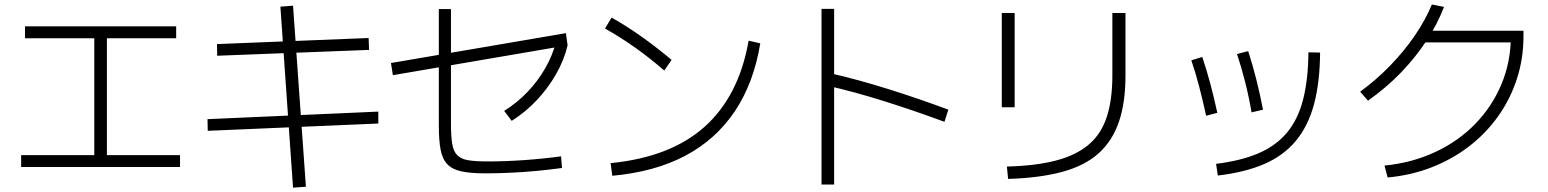

<svg xmlns="http://www.w3.org/2000/svg" viewBox="-20 -826 7080 878"><path d="M76.7 -62.2V-116.7H411.1V-651.1H94.4V-705.6H785.6V-651.1H468.9V-116.7H803.3V-62.2Z M1320 32.2 1262.2 -795.6 1320 -800 1378.9 27.8ZM930 -227.8 928.9 -281.1 1710 -315.6V-261.1ZM973.3 -571.1 972.2 -624.4 1665.6 -652.2 1667.8 -597.8Z M1986.7 -251.1V-784.4H2042.2V-261.1Q2042.2 -203.3 2047.8 -168.9Q2053.3 -134.4 2070.6 -116.7Q2087.8 -98.9 2120.6 -93.3Q2153.3 -87.8 2210 -87.8Q2291.1 -87.8 2377.8 -93.9Q2464.4 -100 2545.6 -111.1L2550 -57.8Q2493.3 -50 2433.9 -44.4Q2374.4 -38.9 2315 -36.1Q2255.6 -33.3 2198.9 -33.3Q2132.2 -33.3 2090.6 -42.2Q2048.9 -51.1 2026.1 -74.4Q2003.3 -97.8 1995 -140.6Q1986.7 -183.3 1986.7 -251.1ZM1776.7 -482.2 1767.8 -537.8 2567.8 -674.4 2575.6 -618.9ZM2285.6 -318.9Q2344.4 -355.6 2392.2 -405.6Q2440 -455.6 2473.3 -513.9Q2506.7 -572.2 2523.3 -635.6L2575.6 -618.9Q2560 -552.2 2523.3 -487.8Q2486.7 -423.3 2435 -368.3Q2383.3 -313.3 2320 -273.3Z M2772.2 -80Q2907.8 -93.3 3015 -134.4Q3122.2 -175.6 3200.6 -245Q3278.9 -314.4 3330 -413.3Q3381.1 -512.2 3403.3 -640L3456.7 -627.8Q3426.7 -445.6 3340 -316.7Q3253.3 -187.8 3113.9 -113.9Q2974.4 -40 2780 -22.2ZM3017.8 -503.3Q2951.1 -561.1 2884.4 -608.3Q2817.8 -655.6 2746.7 -695.6L2776.7 -745.6Q2847.8 -705.6 2915.6 -657.2Q2983.3 -608.9 3051.1 -552.2Z M4298.9 -268.9Q4161.1 -320 4023.3 -363.3Q3885.6 -406.7 3762.2 -434.4L3776.7 -491.1Q3903.3 -462.2 4043.3 -418.3Q4183.3 -374.4 4316.7 -324.4ZM3736.7 17.8V-785.6H3794.4V17.8Z M4584.4 -64.4Q4717.8 -67.8 4810 -92.2Q4902.2 -116.7 4958.9 -165Q5015.6 -213.3 5041.1 -291.1Q5066.7 -368.9 5066.7 -480V-766.7H5126.7V-480Q5126.7 -356.7 5096.7 -268.9Q5066.7 -181.1 5003.3 -124.4Q4940 -67.8 4837.2 -40Q4734.4 -12.2 4590 -7.8ZM4561.1 -335.6V-766.7H4620V-335.6Z M5541.1 -76.7Q5656.7 -91.1 5736.1 -125.6Q5815.6 -160 5865.6 -220Q5915.6 -280 5938.9 -370.6Q5962.2 -461.1 5963.3 -586.7L6016.7 -585.6Q6015.6 -448.9 5988.9 -349.4Q5962.2 -250 5906.1 -182.2Q5850 -114.4 5761.7 -76.1Q5673.3 -37.8 5548.9 -23.3ZM5495.6 -296.7Q5480 -367.8 5463.3 -431.7Q5446.7 -495.6 5427.8 -550L5477.8 -565.6Q5496.7 -510 5513.9 -446.1Q5531.1 -382.2 5546.7 -310ZM5703.3 -312.2Q5691.1 -383.3 5673.9 -451.1Q5656.7 -518.9 5636.7 -578.9L5687.8 -592.2Q5707.8 -531.1 5725 -462.8Q5742.2 -394.4 5755.6 -324.4Z M6311.1 -68.9Q6436.7 -81.1 6542.8 -130.6Q6648.9 -180 6726.1 -259.4Q6803.3 -338.9 6846.1 -441.1Q6888.9 -543.3 6888.9 -660L6914.4 -632.2H6477.8V-685.6H6946.7V-660Q6946.7 -557.8 6916.7 -465.6Q6886.7 -373.3 6831.7 -295.6Q6776.7 -217.8 6700 -158.3Q6623.3 -98.9 6528.9 -61.7Q6434.4 -24.4 6325.6 -14.4ZM6200 -406.7Q6274.4 -461.1 6338.3 -527.2Q6402.2 -593.3 6450.6 -664.4Q6498.9 -735.6 6527.8 -805.6L6583.3 -794.4Q6553.3 -715.6 6502.8 -638.9Q6452.2 -562.2 6385.6 -493.3Q6318.9 -424.4 6235.6 -365.6Z"/></svg>

Font: Paperlogy 3 Light
Style: Regular
Weight: 300
Designer: redesigned by Lee Juim, glyphs from Gmarket Sans & Montserrat
Foundry: PT&
Version: Version 1.001